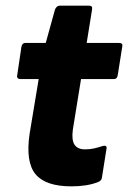

<svg xmlns="http://www.w3.org/2000/svg" viewBox="-20 -649 454 680"><path d="M233 11Q141 11 105.5 -32.5Q70 -76 85 -176L117 -369H53Q38 -369 41 -383L56 -484Q59 -497 70 -497H142L175 -616Q181 -629 192 -629H295Q309 -629 306 -615L287 -497H401Q416 -497 413 -484L397 -383Q395 -369 384 -369H267L238 -190Q233 -153 244 -136.5Q255 -120 281 -120Q297 -120 311.5 -123Q326 -126 344 -132Q351 -134 355 -131.5Q359 -129 357 -121L341 -20Q340 -9 327 -4Q306 4 282.5 7.5Q259 11 233 11Z"/></svg>

Font: Sofia Sans Semi Condensed Black
Style: Italic
Weight: 900
Italic angle: -9°
Version: Version 4.100